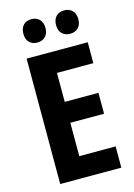

<svg xmlns="http://www.w3.org/2000/svg" viewBox="-135 -986 737 1056"><g transform="rotate(-15 233.5 -458.5)"><path d="M90 -850C90 -807 116 -784 153 -784C190 -784 216 -808 216 -850C216 -893 190 -917 153 -917C116 -917 90 -894 90 -850ZM276 -850C276 -807 302 -784 340 -784C377 -784 403 -808 403 -850C403 -893 377 -917 340 -917C302 -917 276 -894 276 -850ZM420 0V-121H213V-311H405V-430H213V-595H420V-714H72V0Z"/></g></svg>

Font: Noto Sans Devanagari Condensed
Style: Bold
Weight: 700
Width: 3
Designer: Jelle Bosma - Monotype Design Team
Foundry: Monotype Imaging Inc.
Version: Version 2.004